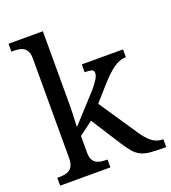

<svg xmlns="http://www.w3.org/2000/svg" viewBox="-138 -863 862 966"><g transform="rotate(-20 293.0 -380.0)"><path d="M338.9 -321.8 472.2 -124Q498 -84 523.7 -63Q549.3 -42 583 -42H585.9V0H571.8Q528.3 0 500.2 -2.7Q472.2 -5.4 451.7 -15.4Q431.2 -25.4 414.1 -44.7Q397 -64 376 -97.2L275.9 -253.9L202.1 -199.2V-108.9Q202.1 -86.9 208.7 -73.5Q215.3 -60.1 226.6 -53.2Q237.8 -46.4 252.7 -44.2Q267.6 -42 284.2 -42H287.1V0H18.1V-42H25.9Q43 -42 57.9 -44.4Q72.8 -46.9 83.7 -54.4Q94.7 -62 101.3 -76.2Q107.9 -90.3 107.9 -113.8V-649.9Q107.9 -671.9 101.3 -685.3Q94.7 -698.7 83.5 -706.1Q72.3 -713.4 57.4 -715.6Q42.5 -717.8 25.9 -717.8H18.1V-759.8H202.1V-374Q202.1 -360.4 201.7 -339.1Q201.2 -317.9 200.2 -297.4Q199.2 -273.9 198.2 -248L323.2 -384.8Q339.4 -402.8 349.9 -416.5Q360.4 -430.2 366.7 -440.4Q373 -450.7 375.5 -458.7Q377.9 -466.8 377.9 -474.1Q377.9 -486.8 366 -490.5Q354 -494.1 329.1 -494.1V-536.1H549.8V-494.1Q515.1 -494.1 481.7 -469.7Q448.2 -445.3 409.2 -400.9Z"/></g></svg>

Font: Droid Serif
Style: Regular
Weight: 400
Designer: Monotype Design team
Foundry: Monotype Imaging Inc.
Version: Version 1.03